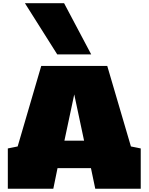

<svg xmlns="http://www.w3.org/2000/svg" viewBox="-20 -1153 908 1173"><path d="M132.3 -1133.3H371.6L537.1 -820.8H329.6ZM562 0 535.6 -126H331.5L305.7 0H27.8V-246.1L87.9 -258.3L231.9 -750H635.3L779.8 -258.3L839.8 -246.1V0ZM373.5 -293.5H493.7L433.6 -576.2Z"/></svg>

Font: Holtwood One SC
Style: Regular
Weight: 400
Version: Version 1.000